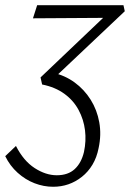

<svg xmlns="http://www.w3.org/2000/svg" viewBox="-68 -425 497 734"><path d="M135 289Q99 289 64 275.5Q29 262 -0.5 235.5Q-30 209 -48 172L-7 133Q22 190 64.5 217.5Q107 245 149 245Q192 245 217.5 221.5Q243 198 253 156Q262 114 257 73Q252 32 232.5 -4.5Q213 -41 178 -66.5Q143 -92 93 -102L87 -129L356 -385L372 -357L58 -355L74 -405H404L409 -382L136 -124L134 -147Q180 -137 217 -110Q254 -83 278.5 -44Q303 -5 311.5 42.5Q320 90 309 141Q302 177 285.5 204.5Q269 232 245 251Q221 270 193.5 279.5Q166 289 135 289Z"/></svg>

Font: Ysabeau Infant Light
Style: Italic
Weight: 300
Italic angle: -12°
Designer: Christian Thalmann (Catharsis Fonts)
Version: Version 2.001;gftools[0.9.30]; featfreeze: ss01,ss02,lnum